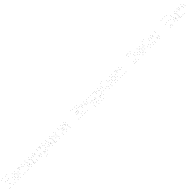

<svg xmlns="http://www.w3.org/2000/svg" viewBox="1997 -6328 12127 12127"><g transform="rotate(-45 8060.0 -265.0)"><path d="M181 10V-10H161V10ZM181 -467.2V-487.2H161V-467.2ZM187.8 -467.2V-487.2H167.8V-467.2ZM296.8 -184.5V-204.5H276.8V-184.5ZM334.8 -184.5V-204.5H314.8V-184.5ZM448.4 -467.2V-487.2H428.4V-467.2ZM457 -467.2V-487.2H437V-467.2ZM457 10V-10H437V10ZM574.3 10V-10H554.3V10ZM574.3 -719.9V-739.9H554.3V-719.9ZM450.8 -719.9V-739.9H430.8V-719.9ZM323.8 -432.8V-452.8H303.8V-432.8ZM317.2 -432.8V-452.8H297.2V-432.8ZM208.3 -719.9V-739.9H188.3V-719.9ZM65.7 -719.9V-739.9H45.7V-719.9ZM65.7 10V-10H45.7V10Z M1036.2 10V-10H1016.2V10ZM1195 -171.2V-191.2H1175V-171.2ZM1195 -342.9V-362.9H1175V-342.9ZM1037.8 -524.2V-544.2H1017.8V-524.2ZM843.8 -524.2V-544.2H823.8V-524.2ZM685 -342.9V-362.9H665V-342.9ZM685 -171.2V-191.2H665V-171.2ZM843.8 10V-10H823.8V10ZM821.8 -208.8V-228.8H801.8V-208.8ZM821.8 -305.4V-325.4H801.8V-305.4ZM901.8 -398.9V-418.9H881.8V-398.9ZM978.2 -398.9V-418.9H958.2V-398.9ZM1058.2 -305.4V-325.4H1038.2V-305.4ZM1058.2 -208.8V-228.8H1038.2V-208.8ZM978.2 -115.2V-135.2H958.2V-115.2ZM901.8 -115.2V-135.2H881.8V-115.2Z M1804.9 10V-10H1784.9V10ZM1804.9 -392.2V-412.2H1784.9V-392.2ZM1661.8 -536.1V-556.1H1641.8V-536.1ZM1378.3 -448.7V-468.7H1358.3V-448.7ZM1378.3 -366.4V-386.4H1358.3V-366.4ZM1606.9 -408.5V-428.5H1586.9V-408.5ZM1659 -359.8V-379.8H1639V-359.8ZM1659 10V-10H1639V10ZM1460.8 10V-10H1440.8V10ZM1460.8 -445.7V-465.7H1440.8V-445.7ZM1424.4 -524.2V-544.2H1404.4V-524.2ZM1315.1 -524.2V-544.2H1295.1V-524.2ZM1315.1 10V-10H1295.1V10Z M2427.5 10V-10H2407.5V10ZM2427.5 -403.9V-423.9H2407.5V-403.9ZM2313.8 -524.2V-544.2H2293.8V-524.2ZM1993.3 -524.2V-544.2H1973.3V-524.2ZM1979.2 -410.6V-430.6H1959.2V-410.6ZM2240.4 -410.6V-430.6H2220.4V-410.6ZM2282.4 -372.7V-392.7H2262.4V-372.7ZM2282.4 -73.4V-93.4H2262.4V-73.4ZM2319.1 10V-10H2299.1V10ZM2326.5 -51.2V-71.2H2306.5V-51.2ZM2326.5 -133.4V-153.4H2306.5V-133.4ZM2103.2 -84.8V-104.8H2083.2V-84.8ZM2046.8 -145.2V-165.2H2026.8V-145.2ZM2046.8 -184.8V-204.8H2026.8V-184.8ZM2095 -219.2V-239.2H2075V-219.2ZM2326.5 -219.2V-239.2H2306.5V-219.2ZM2326.5 -306.8V-326.8H2306.5V-306.8ZM2037.6 -306.8V-326.8H2017.6V-306.8ZM1914.8 -219.8V-239.8H1894.8V-219.8ZM1914.8 -87.8V-107.8H1894.8V-87.8ZM2048.3 21.1V1.1H2028.3V21.1Z M2927.9 10V-10H2907.9V10ZM3012.5 -105.8V-125.8H2992.5V-105.8ZM3012.5 -188.4V-208.4H2992.5V-188.4ZM2743.1 -376.8V-396.8H2723.1V-376.8ZM2743.1 -392.7V-412.7H2723.1V-392.7ZM2768.1 -417.7V-437.7H2748.1V-417.7ZM3015 -417.7V-437.7H2995V-417.7ZM3000.8 -524.2V-544.2H2980.8V-524.2ZM2672.5 -524.2V-544.2H2652.5V-524.2ZM2587.9 -408.4V-428.4H2567.9V-408.4ZM2587.9 -325.8V-345.8H2567.9V-325.8ZM2859 -137.3V-157.3H2839V-137.3ZM2859 -121.5V-141.5H2839V-121.5ZM2834 -96.5V-116.5H2814V-96.5ZM2580 -96.5V-116.5H2560V-96.5ZM2594.2 10V-10H2574.2V10Z M3321.2 185V165H3301.2V185ZM3321.2 -50.4V-70.4H3301.2V-50.4ZM3314.2 -78.6V-98.6H3294.2V-78.6ZM3314.2 -441.9V-461.9H3294.2V-441.9ZM3271.3 -524.2V-544.2H3251.3V-524.2ZM3173.4 -524.2V-544.2H3153.4V-524.2ZM3173.4 210V190H3153.4V210ZM3504.8 10V-10H3484.8V10ZM3673.8 -147.8V-167.8H3653.8V-147.8ZM3673.8 -388.1V-408.1H3653.8V-388.1ZM3518.2 -536.1V-556.1H3498.2V-536.1ZM3245.7 -448.7V-468.7H3225.7V-448.7ZM3245.7 -358.4V-378.4H3225.7V-358.4ZM3471.8 -400.5V-420.5H3451.8V-400.5ZM3528.1 -351.8V-371.8H3508.1V-351.8ZM3528.1 -194.7V-214.7H3508.1V-194.7ZM3441.6 -107.4V-127.4H3421.6V-107.4ZM3245.7 -107.4V-127.4H3225.7V-107.4ZM3245.7 10V-10H3225.7V10Z M4287.5 10V-10H4267.5V10ZM4287.5 -403.9V-423.9H4267.5V-403.9ZM4173.8 -524.2V-544.2H4153.8V-524.2ZM3853.3 -524.2V-544.2H3833.3V-524.2ZM3839.2 -410.6V-430.6H3819.2V-410.6ZM4100.4 -410.6V-430.6H4080.4V-410.6ZM4142.4 -372.7V-392.7H4122.4V-372.7ZM4142.4 -73.4V-93.4H4122.4V-73.4ZM4179.1 10V-10H4159.1V10ZM4186.5 -51.2V-71.2H4166.5V-51.2ZM4186.5 -133.4V-153.4H4166.5V-133.4ZM3963.2 -84.8V-104.8H3943.2V-84.8ZM3906.8 -145.2V-165.2H3886.8V-145.2ZM3906.8 -184.8V-204.8H3886.8V-184.8ZM3955 -219.2V-239.2H3935V-219.2ZM4186.5 -219.2V-239.2H4166.5V-219.2ZM4186.5 -306.8V-326.8H4166.5V-306.8ZM3897.6 -306.8V-326.8H3877.6V-306.8ZM3774.8 -219.8V-239.8H3754.8V-219.8ZM3774.8 -87.8V-107.8H3754.8V-87.8ZM3908.3 21.1V1.1H3888.3V21.1Z M4882.1 10V-10H4862.1V10ZM4901.7 -115.2V-135.2H4881.7V-115.2ZM4621.8 -115.2V-135.2H4601.8V-115.2ZM4541.8 -208.8V-228.8H4521.8V-208.8ZM4541.8 -305.4V-325.4H4521.8V-305.4ZM4621.8 -398.9V-418.9H4601.8V-398.9ZM4901.7 -398.9V-418.9H4881.7V-398.9ZM4882.1 -524.2V-544.2H4862.1V-524.2ZM4563.8 -524.2V-544.2H4543.8V-524.2ZM4405 -342.9V-362.9H4385V-342.9ZM4405 -171.2V-191.2H4385V-171.2ZM4563.8 10V-10H4543.8V10Z M5491.2 10V-10H5471.2V10ZM5505.3 -102.8V-122.8H5485.3V-102.8ZM5267.6 -102.8V-122.8H5247.6V-102.8ZM5175.1 -196.7V-216.7H5155.1V-196.7ZM5175.1 -309.2V-329.2H5155.1V-309.2ZM5259.2 -419.8V-439.8H5239.2V-419.8ZM5375.9 -419.8V-439.8H5355.9V-419.8ZM5407.2 -388.9V-408.9H5387.2V-388.9ZM5407.2 -340.8V-360.8H5387.2V-340.8ZM5378.4 -309.1V-329.1H5358.4V-309.1ZM5141.1 -309.1V-329.1H5121.1V-309.1ZM5141.1 -221.8V-241.8H5121.1V-221.8ZM5469.2 -221.8V-241.8H5449.2V-221.8ZM5526.4 -278.8V-298.8H5506.4V-278.8ZM5526.4 -415.8V-435.8H5506.4V-415.8ZM5426.7 -524.2V-544.2H5406.7V-524.2ZM5192.9 -524.2V-544.2H5172.9V-524.2ZM5038.3 -342.9V-362.9H5018.3V-342.9ZM5038.3 -171.2V-191.2H5018.3V-171.2ZM5197.1 10V-10H5177.1V10Z M6767.8 10V-10H6747.8V10ZM6767.8 -162.6V-182.6H6747.8V-162.6ZM6602.9 -409.9V-429.9H6582.9V-409.9ZM6602.9 -324.5V-344.5H6582.9V-324.5ZM6767.8 -547.4V-567.4H6747.8V-547.4ZM6767.8 -720V-740H6747.8V-720ZM6617.7 -720V-740H6597.7V-720ZM6617.7 -572.2V-592.2H6597.7V-572.2ZM6502.8 -402.8V-422.8H6482.8V-402.8ZM6522.4 -415.4V-435.4H6502.4V-415.4ZM6402.5 -415.4V-435.4H6382.5V-415.4ZM6402.5 -293.3V-313.3H6382.5V-293.3ZM6520.9 -293.3V-313.3H6500.9V-293.3ZM6493.2 -306.3V-326.3H6473.2V-306.3ZM6605.2 -121.1V-141.1H6585.2V-121.1ZM6605.2 10V-10H6585.2V10ZM6428.2 10V-10H6408.2V10ZM6428.2 -720V-740H6408.2V-720ZM6277.2 -720V-740H6257.2V-720ZM6277.2 10V-10H6257.2V10Z M7394.1 -304.6V-324.6H7374.1V-304.6ZM7393.8 -408.9V-428.9H7373.8V-408.9ZM7255.1 -536.1V-556.1H7235.1V-536.1ZM6964.2 -427.8V-447.8H6944.2V-427.8ZM6964.2 -362.2V-382.2H6944.2V-362.2ZM7204.4 -405.2V-425.2H7184.4V-405.2ZM7248.2 -363.5V-383.5H7228.2V-363.5ZM7248.2 -283.8V-303.8H7228.2V-283.8ZM7040.8 10V-10H7020.8V10ZM7040.8 -443.2V-463.2H7020.8V-443.2ZM7004.4 -524.2V-544.2H6984.4V-524.2ZM6895.1 -524.2V-544.2H6875.1V-524.2ZM6895.1 10V-10H6875.1V10Z M7870.5 210V190H7850.5V210ZM8005 53.1V33.1H7985V53.1ZM8005 -524.2V-544.2H7985V-524.2ZM7859.9 -524.2V-544.2H7839.9V-524.2ZM7859.9 -166.6V-186.6H7839.9V-166.6ZM7859.9 -143.7V-163.7H7839.9V-143.7ZM7859.9 7.2V-12.8H7839.9V7.2ZM7792.9 80.6V60.6H7772.9V80.6ZM7565.8 80.6V60.6H7545.8V80.6ZM7588.3 210V190H7568.3V210ZM7940.9 -133.2V-153.2H7920.9V-133.2ZM7940.9 -215.8V-235.8H7920.9V-215.8ZM7712.3 -173.6V-193.6H7692.3V-173.6ZM7657.7 -223.2V-243.2H7637.7V-223.2ZM7657.7 -524.2V-544.2H7637.7V-524.2ZM7512 -524.2V-544.2H7492V-524.2ZM7512 -190.7V-210.7H7492V-190.7ZM7658.3 -46.2V-66.2H7638.3V-46.2Z M8281.2 185V165H8261.2V185ZM8281.2 -50.4V-70.4H8261.2V-50.4ZM8274.2 -78.6V-98.6H8254.2V-78.6ZM8274.2 -441.9V-461.9H8254.2V-441.9ZM8231.3 -524.2V-544.2H8211.3V-524.2ZM8133.4 -524.2V-544.2H8113.4V-524.2ZM8133.4 210V190H8113.4V210ZM8464.8 10V-10H8444.8V10ZM8633.8 -147.8V-167.8H8613.8V-147.8ZM8633.8 -388.1V-408.1H8613.8V-388.1ZM8478.2 -536.1V-556.1H8458.2V-536.1ZM8205.7 -448.7V-468.7H8185.7V-448.7ZM8205.7 -358.4V-378.4H8185.7V-358.4ZM8431.8 -400.5V-420.5H8411.8V-400.5ZM8488.1 -351.8V-371.8H8468.1V-351.8ZM8488.1 -194.7V-214.7H8468.1V-194.7ZM8401.6 -107.4V-127.4H8381.6V-107.4ZM8205.7 -107.4V-127.4H8185.7V-107.4ZM8205.7 10V-10H8185.7V10Z M9235.1 10.4V-9.6H9215.1V10.4ZM9235.1 -114.8V-134.8H9215.1V-114.8ZM9053.8 -114.8V-134.8H9033.8V-114.8ZM8988.8 -196.5V-216.5H8968.8V-196.5ZM8988.8 -656.3V-676.3H8968.8V-656.3ZM8843.8 -629.7V-649.7H8823.8V-629.7ZM8843.8 -146.5V-166.5H8823.8V-146.5ZM8978.2 10.4V-9.6H8958.2V10.4ZM9235.1 -347.8V-367.8H9215.1V-347.8ZM9235.1 -463.6V-483.6H9215.1V-463.6ZM8729 -463.6V-483.6H8709V-463.6ZM8729 -347.8V-367.8H8709V-347.8Z M9716.2 10V-10H9696.2V10ZM9875 -171.2V-191.2H9855V-171.2ZM9875 -342.9V-362.9H9855V-342.9ZM9717.8 -524.2V-544.2H9697.8V-524.2ZM9523.8 -524.2V-544.2H9503.8V-524.2ZM9365 -342.9V-362.9H9345V-342.9ZM9365 -171.2V-191.2H9345V-171.2ZM9523.8 10V-10H9503.8V10ZM9501.8 -208.8V-228.8H9481.8V-208.8ZM9501.8 -305.4V-325.4H9481.8V-305.4ZM9581.8 -398.9V-418.9H9561.8V-398.9ZM9658.2 -398.9V-418.9H9638.2V-398.9ZM9738.2 -305.4V-325.4H9718.2V-305.4ZM9738.2 -208.8V-228.8H9718.2V-208.8ZM9658.2 -115.2V-135.2H9638.2V-115.2ZM9581.8 -115.2V-135.2H9561.8V-115.2Z M10484.9 10V-10H10464.9V10ZM10484.9 -392.2V-412.2H10464.9V-392.2ZM10341.8 -536.1V-556.1H10321.8V-536.1ZM10058.3 -448.7V-468.7H10038.3V-448.7ZM10058.3 -366.4V-386.4H10038.3V-366.4ZM10286.9 -408.5V-428.5H10266.9V-408.5ZM10339 -359.8V-379.8H10319V-359.8ZM10339 10V-10H10319V10ZM10140.8 10V-10H10120.8V10ZM10140.8 -445.7V-465.7H10120.8V-445.7ZM10104.4 -524.2V-544.2H10084.4V-524.2ZM9995.1 -524.2V-544.2H9975.1V-524.2ZM9995.1 10V-10H9975.1V10Z M11573.8 10V-10H11553.8V10ZM11749.2 -259.6V-279.6H11729.2V-259.6ZM11749.2 -460.4V-480.4H11729.2V-460.4ZM11573.8 -720V-740H11553.8V-720ZM11303.3 -720V-740H11283.3V-720ZM11290.8 -585.4V-605.4H11270.8V-585.4ZM11497.4 -585.4V-605.4H11477.4V-585.4ZM11603.2 -410.4V-430.4H11583.2V-410.4ZM11603.2 -309.6V-329.6H11583.2V-309.6ZM11497.4 -124.6V-144.6H11477.4V-124.6ZM11290.8 -124.6V-144.6H11270.8V-124.6ZM11303.3 10V-10H11283.3V10ZM11389.8 10V-10H11369.8V10ZM11389.8 -720V-740H11369.8V-720ZM11242.2 -720V-740H11222.2V-720ZM11242.2 10V-10H11222.2V10Z M12196.2 10V-10H12176.2V10ZM12355 -171.2V-191.2H12335V-171.2ZM12355 -342.9V-362.9H12335V-342.9ZM12197.8 -524.2V-544.2H12177.8V-524.2ZM12003.8 -524.2V-544.2H11983.8V-524.2ZM11845 -342.9V-362.9H11825V-342.9ZM11845 -171.2V-191.2H11825V-171.2ZM12003.8 10V-10H11983.8V10ZM11981.8 -208.8V-228.8H11961.8V-208.8ZM11981.8 -305.4V-325.4H11961.8V-305.4ZM12061.8 -398.9V-418.9H12041.8V-398.9ZM12138.2 -398.9V-418.9H12118.2V-398.9ZM12218.2 -305.4V-325.4H12198.2V-305.4ZM12218.2 -208.8V-228.8H12198.2V-208.8ZM12138.2 -115.2V-135.2H12118.2V-115.2ZM12061.8 -115.2V-135.2H12041.8V-115.2Z M12955.1 10.4V-9.6H12935.1V10.4ZM12955.1 -114.8V-134.8H12935.1V-114.8ZM12773.8 -114.8V-134.8H12753.8V-114.8ZM12708.8 -196.5V-216.5H12688.8V-196.5ZM12708.8 -656.3V-676.3H12688.8V-656.3ZM12563.8 -629.7V-649.7H12543.8V-629.7ZM12563.8 -146.5V-166.5H12543.8V-146.5ZM12698.2 10.4V-9.6H12678.2V10.4ZM12955.1 -347.8V-367.8H12935.1V-347.8ZM12955.1 -463.6V-483.6H12935.1V-463.6ZM12449 -463.6V-483.6H12429V-463.6ZM12449 -347.8V-367.8H12429V-347.8Z M13467.9 10V-10H13447.9V10ZM13552.5 -105.8V-125.8H13532.5V-105.8ZM13552.5 -188.4V-208.4H13532.5V-188.4ZM13283.1 -376.8V-396.8H13263.1V-376.8ZM13283.1 -392.7V-412.7H13263.1V-392.7ZM13308.1 -417.7V-437.7H13288.1V-417.7ZM13555 -417.7V-437.7H13535V-417.7ZM13540.8 -524.2V-544.2H13520.8V-524.2ZM13212.5 -524.2V-544.2H13192.5V-524.2ZM13127.9 -408.4V-428.4H13107.9V-408.4ZM13127.9 -325.8V-345.8H13107.9V-325.8ZM13399 -137.3V-157.3H13379V-137.3ZM13399 -121.5V-141.5H13379V-121.5ZM13374 -96.5V-116.5H13354V-96.5ZM13120 -96.5V-116.5H13100V-96.5ZM13134.2 10V-10H13114.2V10Z M14670.7 10V-10H14650.7V10ZM14818.6 -346.2V-366.2H14798.6V-346.2ZM14818.6 -720V-740H14798.6V-720ZM14671.8 -720V-740H14651.8V-720ZM14671.8 -396V-416H14651.8V-396ZM14564.6 -79.6V-99.6H14544.6V-79.6ZM14595.4 -79.6V-99.6H14575.4V-79.6ZM14488.2 -396.3V-416.3H14468.2V-396.3ZM14488.2 -720V-740H14468.2V-720ZM14341.4 -720V-740H14321.4V-720ZM14341.4 -346.2V-366.2H14321.4V-346.2ZM14489.3 10V-10H14469.3V10Z M15447.5 10V-10H15427.5V10ZM15447.5 -403.9V-423.9H15427.5V-403.9ZM15333.8 -524.2V-544.2H15313.8V-524.2ZM15013.3 -524.2V-544.2H14993.3V-524.2ZM14999.2 -410.6V-430.6H14979.2V-410.6ZM15260.4 -410.6V-430.6H15240.4V-410.6ZM15302.4 -372.7V-392.7H15282.4V-372.7ZM15302.4 -73.4V-93.4H15282.4V-73.4ZM15339.1 10V-10H15319.1V10ZM15346.5 -51.2V-71.2H15326.5V-51.2ZM15346.5 -133.4V-153.4H15326.5V-133.4ZM15123.2 -84.8V-104.8H15103.2V-84.8ZM15066.8 -145.2V-165.2H15046.8V-145.2ZM15066.8 -184.8V-204.8H15046.8V-184.8ZM15115 -219.2V-239.2H15095V-219.2ZM15346.5 -219.2V-239.2H15326.5V-219.2ZM15346.5 -306.8V-326.8H15326.5V-306.8ZM15057.6 -306.8V-326.8H15037.6V-306.8ZM14934.8 -219.8V-239.8H14914.8V-219.8ZM14934.8 -87.8V-107.8H14914.8V-87.8ZM15068.3 21.1V1.1H15048.3V21.1Z M16074.1 -304.6V-324.6H16054.1V-304.6ZM16073.8 -408.9V-428.9H16053.8V-408.9ZM15935.1 -536.1V-556.1H15915.1V-536.1ZM15644.2 -427.8V-447.8H15624.2V-427.8ZM15644.2 -362.2V-382.2H15624.2V-362.2ZM15884.4 -405.2V-425.2H15864.4V-405.2ZM15928.2 -363.5V-383.5H15908.2V-363.5ZM15928.2 -283.8V-303.8H15908.2V-283.8ZM15720.8 10V-10H15700.8V10ZM15720.8 -443.2V-463.2H15700.8V-443.2ZM15684.4 -524.2V-544.2H15664.4V-524.2ZM15575.1 -524.2V-544.2H15555.1V-524.2ZM15575.1 10V-10H15555.1V10Z"/></g></svg>

Font: Monaspace Krypton Dots Var
Style: Regular
Weight: 400
Designer: Riley Cran and the Lettermatic Team
Version: Version 1.100 (Monaspace Krypton Dots)